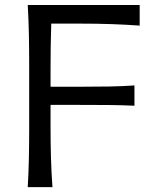

<svg xmlns="http://www.w3.org/2000/svg" viewBox="-20 -770 644 790"><path d="M94.2 0Q97.7 -62.5 98.9 -120.6Q100.1 -178.7 100.1 -248V-499.5Q100.1 -569.8 98.9 -627.9Q97.7 -686 94.2 -749.5H554.7V-664.6Q502 -668.5 441.4 -670.7Q380.9 -672.9 298.8 -672.9H190.9Q189.5 -627.4 188.7 -582.8Q188 -538.1 188 -486.3V-413.1H305.7Q378.4 -413.1 431.2 -414.1Q483.9 -415 533.2 -418.5V-335Q481 -337.4 428.5 -337.9Q376 -338.4 304.7 -338.4H188V-248Q188 -178.7 189.7 -120.6Q191.4 -62.5 195.8 0Z"/></svg>

Font: Pinar DS2-Regular
Style: Regular
Weight: 400
Designer: Amin Abedi
Version: Version 2.000